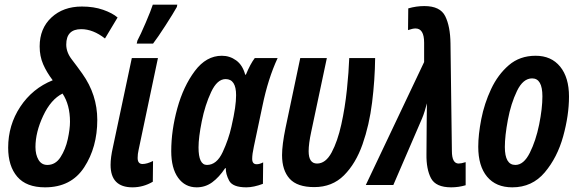

<svg xmlns="http://www.w3.org/2000/svg" viewBox="-20 -793 2480 823"><path d="M397 -279Q397 -387 333 -477Q311 -508 287.5 -538.5Q264 -569 264 -602Q264 -668 328 -668Q379 -668 430 -628L484 -718Q462 -737 422 -751Q382 -765 331 -765Q251 -765 200.5 -718Q150 -671 150 -594Q150 -552 165 -517.5Q180 -483 206 -449Q119 -414 67 -335.5Q15 -257 15 -160Q15 -81 54 -35.5Q93 10 173 10Q285 10 341 -76Q397 -162 397 -279ZM132 -163Q132 -226 165 -296.5Q198 -367 248 -392Q280 -344 280 -271Q280 -240 270.5 -196.5Q261 -153 239.5 -119.5Q218 -86 183 -86Q158 -86 145 -108Q132 -130 132 -163Z M636 -606Q656 -632 689.5 -684Q723 -736 738 -763L740 -773H635Q627 -748 604.5 -695.5Q582 -643 569 -619L566 -606ZM635 -14 636 -103Q610 -90 591 -90Q570 -90 570 -116Q570 -125 571 -133Q572 -141 574 -150L657 -544H545L464 -162Q454 -118 454 -86Q454 10 548 10Q594 10 635 -14Z M945 -72H948Q947 -48 962 -19Q977 10 1036 10Q1067 10 1107 -5L1108 -97Q1093 -89 1080 -89Q1061 -89 1061 -112Q1061 -132 1068 -164L1105 -339Q1129 -456 1170 -544H1072Q1053 -519 1034 -473H1031Q1020 -514 992.5 -534Q965 -554 931 -554Q864 -554 815 -488.5Q766 -423 740 -328.5Q714 -234 714 -145Q714 -72 743.5 -31Q773 10 823 10Q860 10 889.5 -11.5Q919 -33 945 -72ZM831 -161Q831 -204 845 -273.5Q859 -343 885 -398.5Q911 -454 947 -454Q992 -454 992 -385Q992 -361 987.5 -329.5Q983 -298 972 -250Q960 -196 934.5 -141Q909 -86 867 -86Q831 -86 831 -161Z M1588 -544H1477Q1475 -486 1467 -409Q1459 -332 1443 -259.5Q1427 -187 1401.5 -139.5Q1376 -92 1339 -92Q1303 -92 1303 -145Q1303 -177 1314 -228L1381 -544H1267L1204 -245Q1189 -172 1189 -128Q1189 -63 1221.5 -27Q1254 9 1327 9Q1404 9 1454.5 -41.5Q1505 -92 1534 -174.5Q1563 -257 1575 -354Q1587 -451 1588 -544Z M1976 1V-98Q1957 -92 1946 -92Q1917 -92 1917 -146L1911 -607Q1910 -680 1888.5 -723.5Q1867 -767 1799 -767Q1764 -767 1730 -757L1729 -664Q1749 -671 1761 -671Q1798 -671 1798 -610V-527L1548 0H1666L1789 -285Q1795 -299 1800.5 -317Q1806 -335 1810 -350Q1810 -330 1809.5 -310Q1809 -290 1809 -269L1808 -132Q1807 -68 1827.5 -29Q1848 10 1914 10Q1946 10 1976 1Z M2419 -379Q2419 -461 2381 -507.5Q2343 -554 2276 -554Q2208 -554 2161 -513.5Q2114 -473 2085 -411Q2056 -349 2043 -282.5Q2030 -216 2030 -164Q2030 -81 2068 -35.5Q2106 10 2176 10Q2261 10 2315 -54Q2369 -118 2394 -208.5Q2419 -299 2419 -379ZM2144 -163Q2144 -210 2157 -279.5Q2170 -349 2196 -403Q2222 -457 2261 -457Q2305 -457 2305 -380Q2305 -328 2291 -259Q2277 -190 2251 -138Q2225 -86 2189 -86Q2144 -86 2144 -163Z"/></svg>

Font: Noto Sans Display Condensed
Style: Bold Italic
Weight: 700
Width: 3
Designer: Monotype Design team
Foundry: Monotype Imaging Inc.
Version: 1.000